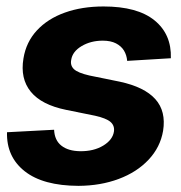

<svg xmlns="http://www.w3.org/2000/svg" viewBox="-20 -573 569 603"><path d="M516.6 -390.1 379.4 -381.8Q377.9 -399.9 369.4 -414.1Q360.8 -428.2 344.2 -436.8Q327.6 -445.3 302.7 -445.3Q265.1 -445.3 236.3 -428.2Q207.5 -411.1 203.6 -384.8Q200.2 -367.2 212.4 -355.7Q224.6 -344.2 260.7 -335.9L356.4 -316.4Q433.6 -299.8 467.8 -261.7Q502 -223.6 492.2 -162.1Q483.4 -110.4 446.5 -71.3Q409.7 -32.2 352.8 -11Q295.9 10.3 226.6 10.7Q115.2 10.3 57.6 -35.2Q0 -80.6 2 -157.7L149.9 -165.5Q151.4 -132.3 172.9 -115.5Q194.3 -98.6 231.9 -98.1Q274.4 -97.7 304.2 -115.7Q334 -133.8 337.9 -160.2Q340.3 -178.7 326.9 -190.2Q313.5 -201.7 278.8 -209.5L187.5 -228Q110.4 -243.7 76.7 -284.9Q43 -326.2 53.7 -389.6Q62 -440.9 95.9 -477.5Q129.9 -514.2 183.6 -533.4Q237.3 -552.7 305.2 -552.7Q411.6 -552.7 465.3 -509Q519 -465.3 516.6 -390.1Z"/></svg>

Font: Inter Tight
Style: Bold Italic
Weight: 700
Italic angle: -9.39999°
Designer: Rasmus Andersson
Foundry: rsms
Version: Version 3.004